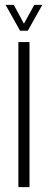

<svg xmlns="http://www.w3.org/2000/svg" viewBox="-20 -774 198 794"><path d="M56 0V-600H102V0ZM3 -754H37L79 -676L122 -754H155L95 -647H63Z"/></svg>

Font: Big Shoulders Display Light
Style: Regular
Weight: 300
Designer: Patric King
Foundry: XO Type Co
Version: Version 1.000; ttfautohint (v1.8.2)